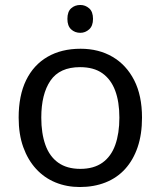

<svg xmlns="http://www.w3.org/2000/svg" viewBox="-20 -742 645 772"><path d="M303 -722Q323 -722 338.5 -708.5Q354 -695 354 -666Q354 -638 338.5 -624Q323 -610 303 -610Q281 -610 266 -624Q251 -638 251 -666Q251 -695 266 -708.5Q281 -722 303 -722ZM551 -269Q551 -202 533.5 -150.5Q516 -99 483.5 -63Q451 -27 404.5 -8.5Q358 10 301 10Q248 10 203 -8.5Q158 -27 125 -63Q92 -99 73.5 -150.5Q55 -202 55 -269Q55 -358 85 -419.5Q115 -481 171 -513.5Q227 -546 304 -546Q377 -546 432.5 -513.5Q488 -481 519.5 -419.5Q551 -358 551 -269ZM146 -269Q146 -206 162.5 -159.5Q179 -113 214 -88Q249 -63 303 -63Q357 -63 392 -88Q427 -113 443.5 -159.5Q460 -206 460 -269Q460 -333 443 -378Q426 -423 391.5 -447.5Q357 -472 302 -472Q220 -472 183 -418Q146 -364 146 -269Z"/></svg>

Font: hin115
Style: Book
Weight: 400
Designer: Jelle Bosma - Monotype Design Team
Foundry: Monotype Imaging Inc.
Version: Version 2.003